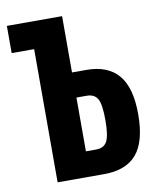

<svg xmlns="http://www.w3.org/2000/svg" viewBox="-81 -774 688 838"><g transform="rotate(-10 263.0 -355.5)"><path d="M6.8 -590.3H106.4V0H313.5Q410.2 0 457.3 -55.7Q504.4 -111.3 504.4 -231.9Q504.4 -350.6 456.8 -406Q409.2 -461.4 315.4 -461.4H251.5V-710.9H6.8ZM251.5 -350.1H296.4Q331.1 -350.1 345 -325.7Q358.9 -301.3 358.9 -231.4Q358.9 -164.1 345.5 -137.9Q332 -111.8 296.4 -111.8H251.5Z"/></g></svg>

Font: Roboto Flex
Style: wght 700 wdth 25 opsz 34 GRAD 0.00 slnt 0.00 XTRA 468 XOPQ 96 YOPQ 79 YTLC 514 YTUC 712 YTAS 750 YTDE -203.00 YTFI 738
Weight: 700
Width: 1
Designer: Berlow after Robertson
Foundry: Google
Version: Version 3.100